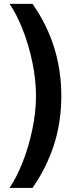

<svg xmlns="http://www.w3.org/2000/svg" viewBox="-20 -757 414 977"><path d="M145.5 199.2H28.3Q63 148.9 94 71.5Q125 -5.9 144 -95.7Q163.1 -185.5 163.1 -269.5Q163.1 -353.5 144 -443.4Q125 -533.2 94 -610.6Q63 -688 28.3 -737.3H145.5Q292 -528.3 292 -269.5Q292 -135.3 254.4 -19.3Q216.8 96.7 145.5 199.2Z"/></svg>

Font: Pretendard Std SemiBold
Style: Regular
Weight: 600
Designer: Base glyphs from Inter by Rasmus Andersson; Hangeul glyphs from Noto Sans CJK(Source Han Sans) by Jang Soo-young and Kan
Foundry: Kil Hyung-jin
Version: Version 1.309